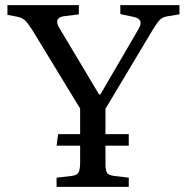

<svg xmlns="http://www.w3.org/2000/svg" viewBox="-20 -730 722 750"><path d="M201 0V-36L262 -43Q282 -46 287.5 -58Q293 -70 293 -94V-161H201L207 -206H293V-306L106 -613Q90 -638 78.5 -649.5Q67 -661 46 -665L9 -672V-710H288V-674L233 -667Q211 -665 205 -652.5Q199 -640 214 -617L367 -361H372L519 -613Q546 -655 502 -664L450 -675V-710H681V-674L632 -666Q614 -663 603 -651Q592 -639 575 -611L392 -305V-206H483V-161H392V-90Q392 -66 397.5 -56Q403 -46 424 -43L483 -36V0Z"/></svg>

Font: Literata 36pt
Style: Regular
Weight: 400
Designer: Latin by Veronika Burian and Jose Scaglione. Greek by Irene Vlachou. Cyrillic by Vera Evstafieva.
Foundry: TypeTogether
Version: Version 3.002